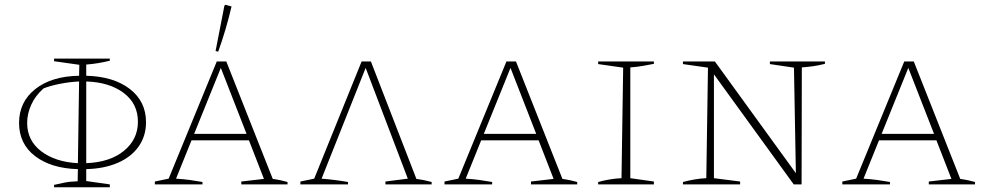

<svg xmlns="http://www.w3.org/2000/svg" viewBox="-20 -774 4140 806"><path d="M207 12V2Q230 -3 251.5 -7.5Q273 -12 306 -13L307 -64Q195 -67 127.5 -118.5Q60 -170 60 -258Q60 -346 128 -400Q196 -454 312 -456L313 -502L207 -517V-528H441V-519Q416 -513 392 -509Q368 -505 342 -503V-456Q457 -453 525 -400.5Q593 -348 593 -261Q593 -203 562 -159Q531 -115 474.5 -90.5Q418 -66 342 -64V-14L441 0V12ZM559 -263Q559 -339 499 -384Q439 -429 342 -432V-89Q442 -93 500.5 -141Q559 -189 559 -263ZM94 -258Q94 -184 153 -139Q212 -94 307 -89L312 -432Q271 -430 231 -422Q191 -414 163 -403Q128 -372 111 -334Q94 -296 94 -258Z M1125 -23Q1137 -21 1143.5 -20Q1150 -19 1159 -17Q1168 -15 1187 -10V0H993V-12L1088 -23L1025 -185H784L719 -24Q751 -22 776.5 -18.5Q802 -15 830 -10V0H630V-12L688 -24L890 -516H930ZM795 -212H1015L907 -489ZM896 -557 885 -560 922 -750 926 -754 952 -747Q930 -652 896 -557Z M1241 0V-12L1299 -24L1498 -516H1537L1728 -23Q1744 -21 1758.5 -18Q1773 -15 1792 -10V0H1598V-12L1692 -24L1515 -489L1330 -24Q1356 -22 1384 -18.5Q1412 -15 1441 -10V0Z M2341 -23Q2353 -21 2359.5 -20Q2366 -19 2375 -17Q2384 -15 2403 -10V0H2209V-12L2304 -23L2241 -185H2000L1935 -24Q1967 -22 1992.5 -18.5Q2018 -15 2046 -10V0H1846V-12L1904 -24L2106 -516H2146ZM2011 -212H2231L2123 -489Z M2491 0V-10Q2516 -17 2541 -21Q2566 -25 2589 -26L2596 -490L2491 -505V-516H2725V-506Q2705 -502 2679.5 -497.5Q2654 -493 2626 -491V-26L2725 -12V0Z M3212 -516H3443V-506Q3415 -499 3393 -496Q3371 -493 3346 -491L3345 0H3312L2977 -462V-26L3087 -12V0H2847V-10Q2873 -17 2897.5 -21Q2922 -25 2945 -26L2952 -490L2847 -505V-516H2981L3321 -47L3313 -490L3212 -505Z M4011 -23Q4023 -21 4029.5 -20Q4036 -19 4045 -17Q4054 -15 4073 -10V0H3879V-12L3974 -23L3911 -185H3670L3605 -24Q3637 -22 3662.5 -18.5Q3688 -15 3716 -10V0H3516V-12L3574 -24L3776 -516H3816ZM3681 -212H3901L3793 -489Z"/></svg>

Font: Piazzolla SC Thin
Style: Regular
Weight: 100
Designer: Juan Pablo del Peral
Foundry: Huerta Tipografica
Version: Version 1.330